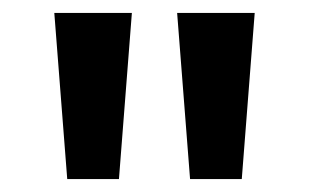

<svg xmlns="http://www.w3.org/2000/svg" viewBox="-20 -907 479 297"><path d="M84 -630H164L184 -887H64ZM274 -630H354L374 -887H254Z"/></svg>

Font: Noto Sans Kannada UI SemiCondensed SemiBold
Style: Regular
Weight: 600
Width: 4
Designer: Jelle Bosma - Monotype Design Team
Foundry: Monotype Imaging Inc.
Version: Version 2.006